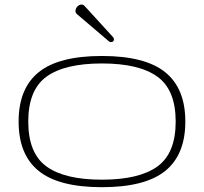

<svg xmlns="http://www.w3.org/2000/svg" viewBox="-20 -795 877 826"><path d="M418.5 10.3Q232.9 10.3 146.5 -59.6Q60.1 -129.4 60.1 -272Q60.1 -414.6 146.5 -484.4Q232.9 -554.2 418.5 -554.2Q604 -554.2 690.7 -484.4Q777.3 -414.6 777.3 -272Q777.3 -129.4 690.7 -59.6Q604 10.3 418.5 10.3ZM418.5 -22Q578.6 -22 657.2 -78.9Q735.8 -135.7 735.8 -272Q735.8 -408.2 657.2 -465.1Q578.6 -522 418.5 -522Q258.3 -522 179.9 -465.1Q101.6 -408.2 101.6 -272Q101.6 -135.7 179.9 -78.9Q258.3 -22 418.5 -22ZM457 -613.8Q453.1 -613.8 449.7 -616.2L312 -733.4Q304.7 -739.3 304.7 -747.1Q304.7 -757.8 312.5 -766.6Q320.3 -775.4 331.1 -775.4Q337.9 -775.4 343.3 -770L466.3 -635.3Q470.2 -631.3 470.2 -626.5Q470.2 -613.8 457 -613.8Z"/></svg>

Font: Gruppo
Style: Regular
Weight: 400
Designer: Vernon Adams
Foundry: Vernon Adams
Version: Version 1.001; ttfautohint (v1.8.4.7-5d5b);gftools[0.9.28]